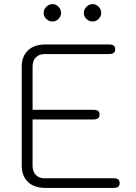

<svg xmlns="http://www.w3.org/2000/svg" viewBox="-20 -917 665 937"><path d="M86 -110V-590Q86 -642 116.5 -671Q147 -700 202 -700H512Q528 -700 535 -694.5Q542 -689 542 -676Q542 -653 512 -653H196Q170 -653 154.5 -636.5Q139 -620 139 -593V-381H436Q452 -381 459 -375.5Q466 -370 466 -357Q466 -334 436 -334H139V-107Q139 -80 154.5 -63.5Q170 -47 196 -47H534Q550 -47 557 -41.5Q564 -36 564 -23Q564 0 534 0H202Q147 0 116.5 -29Q86 -58 86 -110ZM193 -854Q193 -871 206 -884Q219 -897 236 -897Q253 -897 265.5 -884Q278 -871 278 -854Q278 -838 265.5 -825Q253 -812 236 -812Q219 -812 206 -824.5Q193 -837 193 -854ZM389 -854Q389 -871 402 -884Q415 -897 432 -897Q449 -897 461.5 -884Q474 -871 474 -854Q474 -838 461.5 -825Q449 -812 432 -812Q415 -812 402 -824.5Q389 -837 389 -854Z"/></svg>

Font: Kodchasan ExtraLight
Style: Regular
Weight: 275
Version: Version 1.000; ttfautohint (v1.6)